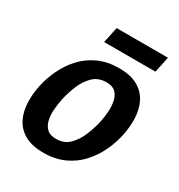

<svg xmlns="http://www.w3.org/2000/svg" viewBox="-161 -773 832 891"><g transform="rotate(30 255.0 -327.5)"><path d="M30 -250Q40 -298 62 -344Q84 -390 118 -427Q152 -464 200 -486Q248 -508 310 -508Q372 -508 410.5 -486Q449 -464 467.5 -427Q486 -390 488 -344Q490 -298 480 -250Q470 -202 448 -156Q426 -110 392 -73Q358 -36 310 -14Q262 8 200 8Q138 8 99.5 -14Q61 -36 42.5 -73Q24 -110 22 -156Q20 -202 30 -250ZM152 -250Q146 -222 143.5 -191.5Q141 -161 147 -135Q153 -109 169.5 -93Q186 -77 219 -77Q262 -77 289.5 -104.5Q317 -132 333.5 -172.5Q350 -213 358 -250Q364 -278 366 -308Q368 -338 362.5 -364Q357 -390 340.5 -406Q324 -422 292 -422Q248 -422 220 -394.5Q192 -367 176 -327Q160 -287 152 -250ZM206 -663H481L463 -578H188Z"/></g></svg>

Font: Epunda Sans SemiBold
Style: Italic
Weight: 600
Italic angle: -12.0243°
Designer: Simon Atzbach
Foundry: typofactur
Version: Version 2.204; ttfautohint (v1.8.4.7-5d5b)